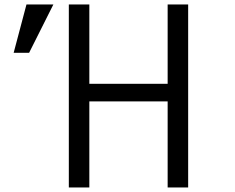

<svg xmlns="http://www.w3.org/2000/svg" viewBox="-20 -805 1040 850"><path d="M284.7 24.9V-785.2H375.5V-434.1H722.2V-785.2H813V24.9H722.2V-356H375.5V24.9ZM40.5 -571.3 97.2 -785.2H216.3L108.9 -571.3Z"/></svg>

Font: FORM UDPGothic
Style: Regular
Weight: 400
Foundry: Pronama LLC
Version: Version 1.05101